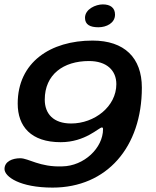

<svg xmlns="http://www.w3.org/2000/svg" viewBox="-54 -632 710 873"><path d="M393.5 -508C430 -508 469 -527 469 -565.5C469 -596.5 448 -612 413.5 -612C381 -612 332.5 -590.5 332.5 -551C332.5 -520 355.5 -508 393.5 -508ZM185 221C432 221 591 36.5 591 -233.5C591 -369.5 511.5 -447.5 367 -447.5C175 -447.5 26.5 -348.5 26.5 -161C26.5 -57 87 14.5 222 14.5C334 14.5 395.5 -52.5 409.5 -52.5C413 -52.5 414.5 -49.5 414.5 -45C414.5 41 328 123 229 124.5C126.5 128.5 76 87.5 38 87.5C2.5 87.5 -33.5 102 -33.5 136.5C-33.5 171.5 36.5 221 185 221ZM269.5 -70.5C189 -70.5 149.5 -114.5 149.5 -179C149.5 -293 234 -354.5 350.5 -354.5C431.5 -354.5 475 -311.5 475 -249.5C475 -147.5 375.5 -70.5 269.5 -70.5Z"/></svg>

Font: Gluten
Style: Italic
Weight: 400
Italic angle: -13°
Designer: Tyler Finck
Foundry: Etcetera Type Company
Version: Version 0.920